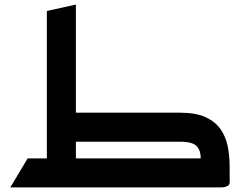

<svg xmlns="http://www.w3.org/2000/svg" viewBox="-20 -820 1050 840"><path d="M185 -50V-772L312 -800V-50ZM25 0 101 -127H345V0ZM230 0V-127H858Q859 -159 841.5 -179.5Q824 -200 768 -200H230V-327H768Q838 -327 880.5 -307Q923 -287 945.5 -254Q968 -221 976 -181Q984 -141 984.5 -100Q985 -59 985 -23Q985 -11 975 -6Q965 -1 955 -0.5Q945 0 945 0Z"/></svg>

Font: Reem Kufi Fun SemiBold
Style: Regular
Weight: 600
Designer: Khaled Hosny
Version: Version 1.005